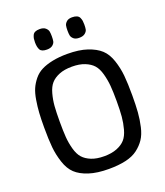

<svg xmlns="http://www.w3.org/2000/svg" viewBox="-169 -1061 1024 1189"><g transform="rotate(-20 342.5 -466.5)"><path d="M342 14Q406 14 454 3Q502 -8 533.5 -32Q565 -56 585 -86Q605 -116 615.5 -162Q626 -208 629.5 -254Q633 -300 633 -365Q633 -444 628 -496Q623 -548 606 -599Q589 -650 557.5 -679Q526 -708 472.5 -726Q419 -744 342 -744Q287 -744 243.5 -735Q200 -726 169.5 -710.5Q139 -695 117.5 -668.5Q96 -642 83.5 -613.5Q71 -585 64 -542.5Q57 -500 54.5 -460.5Q52 -421 52 -365Q52 -285 57 -233.5Q62 -182 79 -130.5Q96 -79 127 -50Q158 -21 211.5 -3.5Q265 14 342 14ZM342 -70Q292 -70 257.5 -84Q223 -98 203 -120.5Q183 -143 172 -183Q161 -223 158 -263Q155 -303 155 -365Q155 -427 158 -467Q161 -507 172 -547Q183 -587 203 -609.5Q223 -632 257.5 -646Q292 -660 342 -660Q391 -660 426 -646Q461 -632 481 -609.5Q501 -587 512 -547Q523 -507 526.5 -466.5Q530 -426 530 -365Q530 -304 526.5 -263.5Q523 -223 512 -183Q501 -143 481 -120.5Q461 -98 426 -84Q391 -70 342 -70ZM234 -812Q199 -812 189 -830Q179 -848 179 -879Q179 -894 180.5 -903.5Q182 -913 187 -924.5Q192 -936 203.5 -941.5Q215 -947 234 -947Q259 -947 272 -935.5Q285 -924 287.5 -911.5Q290 -899 290 -879Q290 -859 287.5 -846.5Q285 -834 272 -823Q259 -812 234 -812ZM447 -812Q423 -812 410.5 -823Q398 -834 395.5 -846.5Q393 -859 393 -879Q393 -899 395.5 -911.5Q398 -924 410.5 -935.5Q423 -947 447 -947Q466 -947 478.5 -941.5Q491 -936 496 -924.5Q501 -913 502.5 -903.5Q504 -894 504 -879Q504 -859 501.5 -846.5Q499 -834 485.5 -823Q472 -812 447 -812Z"/></g></svg>

Font: Glegoo
Style: Bold
Weight: 700
Version: Version 2.0.1; ttfautohint (v0.9) -r 48 -G 60